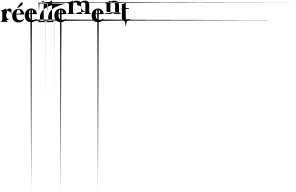

<svg xmlns="http://www.w3.org/2000/svg" viewBox="-20 -770 10323 6692"><path d="M308.6 -471.7Q319.3 -471.7 328.1 -470.7Q337.9 -468.8 344.7 -466.8Q352.5 -463.9 358.4 -460.9Q364.3 -457 368.2 -453.1Q372.1 -448.2 376 -443.4Q378.9 -438.5 380.9 -432.6Q382.8 -426.8 383.8 -420.9Q384.8 -414.1 384.8 -408.2Q384.8 -395.5 380.9 -356.4Q377.9 -317.4 370.1 -250Q362.3 -302.7 354.5 -330.1Q347.7 -356.4 338.9 -356.4Q324.2 -356.4 314.5 -358.4Q303.7 -360.4 297.9 -364.3Q293 -367.2 288.1 -371.1Q283.2 -375 279.3 -378.9Q275.4 -382.8 271.5 -386.7Q267.6 -390.6 264.6 -393.6Q261.7 -397.5 257.8 -399.4Q253.9 -400.4 249 -400.4Q244.1 -400.4 240.2 -399.4Q235.4 -397.5 231.4 -394.5Q226.6 -391.6 221.7 -351.6Q216.8 -310.5 212.9 -232.4Q209 -294.9 210.9 -319.3Q212.9 -342.8 219.7 -329.1Q207 -314.5 200.2 -296.9Q194.3 -278.3 194.3 -256.8Q194.3 -241.2 194.3 -225.6Q195.3 -209 198.2 -192.4Q204.1 -162.1 224.6 -133.8Q245.1 -104.5 293.9 -84Q244.1 -74.2 220.7 -66.4Q197.3 -57.6 201.2 -52.7Q204.1 -46.9 208 -43Q211.9 -38.1 215.8 -35.2Q220.7 -32.2 224.6 -29.3Q229.5 -27.3 234.4 -26.4Q238.3 -26.4 241.2 -25.4Q244.1 -24.4 246.1 -23.4Q248 -23.4 250 -22.5Q251 -21.5 252 -20.5Q252.9 -19.5 252.9 -18.6Q253.9 -17.6 252.9 -15.6Q252.9 -14.6 252 -13.7Q252 -12.7 250 -10.7Q249 -9.8 247.1 -9.8Q245.1 -8.8 244.1 -8.8Q231.4 -8.8 216.8 -8.8Q203.1 -8.8 194.3 -8.8Q193.4 -8.8 192.4 -8.8Q190.4 -8.8 190.4 -8.8Q166 -8.8 127 -8.8Q87.9 -8.8 64.5 -8.8Q63.5 -8.8 61.5 -8.8Q60.5 -8.8 58.6 -8.8Q49.8 -8.8 34.2 -8.8Q17.6 -8.8 8.8 -8.8Q6.8 -8.8 4.9 -9.8Q3.9 -9.8 2.9 -10.7Q2 -12.7 1 -13.7Q0 -14.6 0 -15.6Q0 -17.6 0 -18.6Q0 -19.5 1 -20.5Q2 -22.5 2.9 -23.4Q4.9 -23.4 6.8 -23.4Q8.8 -24.4 12.7 -25.4Q15.6 -26.4 19.5 -26.4Q24.4 -28.3 28.3 -30.3Q32.2 -32.2 37.1 -35.2Q41 -38.1 44.9 -42Q48.8 -46.9 52.7 -52.7Q55.7 -58.6 57.6 -66.4Q59.6 -74.2 59.6 -84Q59.6 -154.3 59.6 -233.4Q59.6 -312.5 59.6 -366.2Q59.6 -369.1 58.6 -371.1Q56.6 -373 53.7 -374Q53.7 -374 51.8 -374Q49.8 -374 46.9 -375Q43 -376 39.1 -377Q36.1 -377.9 32.2 -378.9Q28.3 -379.9 24.4 -379.9Q20.5 -380.9 16.6 -381.8Q13.7 -382.8 11.7 -383.8Q9.8 -384.8 8.8 -384.8Q4.9 -385.7 3.9 -386.7Q2 -388.7 2 -391.6Q2 -393.6 3.9 -396.5Q4.9 -398.4 8.8 -398.4Q18.6 -401.4 29.3 -404.3Q40 -407.2 50.8 -411.1Q62.5 -414.1 73.2 -418.9Q85 -422.9 96.7 -427.7Q108.4 -432.6 119.1 -438.5Q130.9 -443.4 140.6 -449.2Q152.3 -455.1 162.1 -460.9Q171.9 -466.8 179.7 -471.7Q182.6 -473.6 184.6 -473.6Q186.5 -474.6 189.5 -474.6Q191.4 -474.6 192.4 -472.7Q194.3 -470.7 194.3 -466.8Q194.3 -449.2 194.3 -428.7Q194.3 -408.2 194.3 -394.5Q203.1 -414.1 214.8 -428.7Q226.6 -443.4 242.2 -453.1Q256.8 -462.9 273.4 -466.8Q290 -471.7 308.6 -471.7Z M553.7 -264.6Q618.2 -264.6 811.5 -264.6Q816.4 -264.6 820.3 -266.6Q823.2 -268.6 823.2 -274.4Q823.2 -285.2 819.3 -303.7Q816.4 -322.3 807.6 -342.8Q798.8 -364.3 784.2 -384.8Q770.5 -406.2 748 -423.8Q726.6 -441.4 697.3 -452.1Q667 -462.9 627.9 -462.9Q586.9 -462.9 546.9 -446.3Q506.8 -430.7 475.6 -399.4Q443.4 -369.1 423.8 -323.2Q404.3 -278.3 404.3 -218.8Q404.3 -165 420.9 -122.1Q436.5 -79.1 464.8 -48.8Q494.1 -18.6 534.2 -2.9Q574.2 12.7 625 12.7Q657.2 12.7 684.6 5.9Q710.9 -1 731.4 -11.7Q752.9 -22.5 767.6 -34.2Q782.2 -46.9 793 -58.6Q802.7 -70.3 807.6 -79.1Q813.5 -87.9 814.5 -90.8Q818.4 -98.6 814.5 -103.5Q810.5 -107.4 803.7 -104.5Q798.8 -102.5 790 -95.7Q780.3 -89.8 765.6 -82Q750 -75.2 729.5 -69.3Q710 -64.5 683.6 -64.5Q649.4 -64.5 624 -75.2Q598.6 -85.9 581.1 -109.4Q563.5 -132.8 554.7 -168.9Q545.9 -205.1 545.9 -256.8Q545.9 -264.6 553.7 -264.6ZM547.9 -297.9Q548.8 -304.7 550.8 -317.4Q551.8 -330.1 555.7 -344.7Q559.6 -360.4 564.5 -377Q570.3 -392.6 578.1 -405.3Q586.9 -418.9 598.6 -427.7Q609.4 -435.5 625 -435.5Q644.5 -435.5 658.2 -423.8Q671.9 -412.1 679.7 -394.5Q689.5 -377.9 693.4 -359.4Q697.3 -339.8 697.3 -325.2Q697.3 -309.6 688.5 -302.7Q679.7 -296.9 671.9 -295.9Q668.9 -295.9 660.2 -294.9Q650.4 -294.9 637.7 -294.9Q625 -293.9 611.3 -293.9Q597.7 -293 585 -293Q572.3 -292 564.5 -292Q555.7 -291 553.7 -291Q547.9 -291 547.9 -296.9Q547.9 -296.9 547.9 -297.9ZM578.1 -495.1Q581.1 -499 590.8 -512.7Q599.6 -526.4 611.3 -543.9Q624 -561.5 636.7 -581.1Q650.4 -600.6 661.1 -617.2Q672.9 -633.8 680.7 -645.5Q688.5 -656.2 689.5 -657.2Q694.3 -665 702.1 -671.9Q709 -678.7 716.8 -682.6Q725.6 -686.5 734.4 -687.5Q736.3 -687.5 737.3 -687.5Q745.1 -687.5 753.9 -683.6Q764.6 -678.7 768.6 -670.9Q773.4 -662.1 773.4 -652.3Q773.4 -651.4 773.4 -650.4Q773.4 -641.6 770.5 -631.8Q767.6 -621.1 761.7 -613.3Q751 -595.7 729.5 -577.1Q708 -558.6 682.6 -541Q657.2 -524.4 631.8 -509.8Q605.5 -495.1 585.9 -486.3Q583 -485.4 581.1 -485.4Q579.1 -485.4 578.1 -487.3Q576.2 -488.3 576.2 -490.2Q576.2 -492.2 578.1 -495.1Z M993.2 -276.4Q989.3 -276.4 987.3 -274.4Q985.4 -271.5 985.4 -267.6Q985.4 -242.2 987.3 -220.7Q990.2 -199.2 994.1 -179.7Q999 -162.1 1005.9 -147.5Q1011.7 -131.8 1020.5 -120.1Q1029.3 -108.4 1040 -99.6Q1050.8 -91.8 1063.5 -85.9Q1076.2 -81.1 1090.8 -78.1Q1106.4 -75.2 1123 -75.2Q1135.7 -75.2 1147.5 -76.2Q1159.2 -78.1 1168.9 -80.1Q1179.7 -83 1188.5 -85.9Q1197.3 -88.9 1204.1 -91.8Q1211.9 -95.7 1217.8 -99.6Q1223.6 -103.5 1228.5 -106.4Q1232.4 -109.4 1236.3 -111.3Q1240.2 -113.3 1242.2 -114.3Q1246.1 -115.2 1249 -115.2Q1251 -115.2 1252.9 -113.3Q1255.9 -110.4 1255.9 -107.4Q1255.9 -104.5 1252.9 -99.6Q1252.9 -98.6 1251 -95.7Q1249 -92.8 1246.1 -87.9Q1243.2 -84 2804.7 -78.1Q4366.2 -73.2 7491.2 -68.4Q4356.4 -62.5 2785.2 -55.7Q1213.9 -49.8 1206.1 -43.9Q1199.2 -38.1 1189.5 -32.2Q1180.7 -26.4 1169.9 -21.5Q1160.2 -15.6 1148.4 -11.7Q1136.7 -6.8 1123 -3.9Q1110.4 0 1094.7 1Q1080.1 2.9 1063.5 2.9Q1039.1 2.9 1015.6 -1Q992.2 -4.9 972.7 -12.7Q952.1 -21.5 934.6 -32.2Q918 -43.9 903.3 -58.6Q888.7 -74.2 877.9 -91.8Q867.2 -110.4 859.4 -131.8Q851.6 -154.3 847.7 -178.7Q844.7 -203.1 844.7 -231.4Q844.7 -260.7 848.6 -286.1Q853.5 -312.5 863.3 -335Q873 -357.4 885.7 -377Q898.4 -396.5 914.1 -411.1Q929.7 -426.8 948.2 -438.5Q965.8 -450.2 986.3 -458Q1006.8 -466.8 1027.3 -469.7Q1047.9 -473.6 1068.4 -473.6Q1087.9 -473.6 1105.5 -470.7Q1122.1 -468.8 1137.7 -462.9Q1152.3 -458 1165 -450.2Q1177.7 -443.4 1188.5 -435.5Q1199.2 -426.8 1208 -417Q1216.8 -407.2 1224.6 -397.5Q1231.4 -386.7 1237.3 -376Q1243.2 -365.2 1247.1 -355.5Q1252 -344.7 1254.9 -335Q1257.8 -325.2 1259.8 -315.4Q1260.7 -305.7 1261.7 -298.8Q1263.7 -291 1263.7 -286.1Q1263.7 -284.2 1262.7 -282.2Q1261.7 -280.3 1260.7 -279.3Q1258.8 -278.3 1256.8 -277.3Q1253.9 -277.3 1251 -277.3Q1186.5 -276.4 1114.3 -276.4Q1041 -276.4 993.2 -276.4ZM987.3 -308.6Q987.3 -307.6 987.3 -306.6Q987.3 -305.7 988.3 -304.7Q989.3 -302.7 993.2 -302.7Q994.1 -302.7 996.1 -302.7Q999 -302.7 1002.9 -302.7Q1007.8 -302.7 1012.7 -302.7Q1018.6 -303.7 1024.4 -303.7Q1030.3 -303.7 1037.1 -304.7Q1043.9 -304.7 1050.8 -304.7Q1057.6 -304.7 1063.5 -305.7Q1070.3 -305.7 1076.2 -305.7Q1083 -305.7 1088.9 -306.6Q1093.8 -306.6 1098.6 -306.6Q1102.5 -306.6 1105.5 -307.6Q1109.4 -307.6 1110.4 -307.6Q1114.3 -307.6 1118.2 -310.5Q1123 -312.5 1127 -315.4Q1131.8 -318.4 1133.8 -324.2Q1136.7 -329.1 1136.7 -336.9Q1136.7 -344.7 1135.7 -352.5Q1134.8 -361.3 1132.8 -371.1Q1129.9 -380.9 1127 -389.6Q1124 -398.4 1119.1 -407.2Q1115.2 -415 1109.4 -422.9Q1104.5 -429.7 1097.7 -436.5Q1090.8 -442.4 1082 1142.6Q1074.2 2727.5 1064.5 5902.3Q1056.6 2727.5 1049.8 1142.6Q1043.9 -438.5 1038.1 -439.5Q1038.1 -439.5 1038.1 -439.5Q1032.2 -435.5 1027.3 -429.7Q1022.5 -423.8 1018.6 -417Q1014.6 -410.2 1010.7 -403.3Q1007.8 -396.5 1003.9 -387.7Q1001 -379.9 999 -372.1Q997.1 -364.3 995.1 -356.4Q994.1 -348.6 992.2 -341.8Q991.2 -335 990.2 -328.1Q989.3 -322.3 989.3 -317.4Q988.3 -312.5 987.3 -308.6Z M1502.9 -742.2Q1502.9 -746.1 1502 -748Q1500 -750 1498 -750Q1496.1 -750 1493.2 -749Q1491.2 -748 1488.3 -747.1Q1479.5 -741.2 1469.7 -735.4Q1460 -729.5 1450.2 -723.6Q1439.5 -718.8 1428.7 -713.9Q1417 -708 1406.2 -703.1Q1393.6 -698.2 3032.2 -694.3Q4670.9 -689.5 7960 -685.5Q4648.4 -682.6 2988.3 -679.7Q1327.1 -675.8 1317.4 -673.8Q1313.5 -672.9 1311.5 -670.9Q1309.6 -668.9 1309.6 -667Q1310.5 -664.1 1312.5 -662.1Q1313.5 -661.1 1317.4 -660.2Q1317.4 -660.2 1319.3 -659.2Q1322.3 -659.2 1325.2 -658.2Q1329.1 -357.4 1332 -356.4Q1335.9 -355.5 1339.8 -654.3Q1343.8 -353.5 1347.7 -352.5Q1351.6 -351.6 1354.5 -651.4Q1358.4 -650.4 1359.4 -649.4Q1361.3 -649.4 1362.3 -649.4Q1365.2 -648.4 1516.6 -646.5Q1668 -643.6 1967.8 -640.6Q1810.5 -604.5 1705.1 -559.6Q1599.6 -515.6 1532.2 -465.8Q1489.3 -433.6 1460.9 -400.4Q1431.6 -366.2 1413.1 -332Q1378.9 -268.6 1374 -204.1Q1368.2 -140.6 1368.2 -81.1Q1368.2 -70.3 1365.2 -62.5Q1363.3 -53.7 1359.4 -47.9Q1354.5 -42 1349.6 -37.1Q1344.7 -32.2 1338.9 -28.3Q1333 -24.4 1327.1 -21.5Q1322.3 -19.5 1317.4 -17.6Q1311.5 -16.6 1307.6 -15.6Q1303.7 -13.7 1301.8 -13.7Q1299.8 -13.7 1297.9 -13.7Q1296.9 -12.7 1295.9 -10.7Q1294.9 -9.8 1294.9 -8.8Q1294.9 -7.8 1294.9 -5.9Q1294.9 -4.9 1295.9 -3.9Q1296.9 -2.9 1297.9 -1Q1298.8 0 1299.8 0Q1301.8 1 1303.7 1Q1353.5 1 1426.8 1Q1501 1 1566.4 1Q1567.4 1 1569.3 0Q1571.3 0 1572.3 -1Q1573.2 2957 1574.2 2956.1Q1574.2 2956.1 1574.2 2956.1Q1575.2 2955.1 1575.2 -5.9Q1575.2 -7.8 1575.2 -8.8Q1575.2 -9.8 1575.2 -10.7Q1574.2 -11.7 1572.3 -12.7Q1571.3 -13.7 1569.3 -13.7Q1566.4 -14.6 1562.5 -15.6Q1559.6 -16.6 1553.7 -17.6Q1548.8 -19.5 1543 -21.5Q1538.1 -24.4 1532.2 -28.3Q1526.4 -32.2 1521.5 -37.1Q1516.6 -42 1511.7 -47.9Q1507.8 -53.7 1504.9 -62.5Q1502.9 -70.3 1502.9 -81.1Q1502.9 -161.1 1502.9 -271.5Q1502.9 -381.8 1502.9 -498Q1502.9 -560.5 1502.9 -622.1Q1502.9 -684.6 1502.9 -742.2Z M1792 -742.2Q1792 -746.1 1791 -748Q1789.1 -750 1787.1 -750Q1785.2 -750 1782.2 -749Q1780.3 -748 1777.3 -747.1Q1768.6 -741.2 1758.8 -735.4Q1749 -729.5 1739.3 -723.6Q1728.5 -718.8 1717.8 -713.9Q1706.1 -708 1695.3 -703.1Q1682.6 -698.2 3321.3 -694.3Q4960 -689.5 8249 -685.5Q4937.5 -682.6 3277.3 -679.7Q1616.2 -675.8 1606.4 -673.8Q1602.5 -672.9 1600.6 -670.9Q1598.6 -668.9 1598.6 -667Q1599.6 -664.1 1601.6 -662.1Q1602.5 -661.1 1606.4 -660.2Q1606.4 -660.2 1608.4 -659.2Q1611.3 -659.2 1614.3 -658.2Q1618.2 -357.4 1621.1 -356.4Q1625 -355.5 1628.9 -654.3Q1632.8 -353.5 1636.7 -352.5Q1640.6 -351.6 1643.6 -651.4Q1647.5 -650.4 1648.4 -649.4Q1650.4 -649.4 1651.4 -649.4Q1654.3 -648.4 1805.7 -646.5Q1957 -643.6 2256.8 -640.6Q2099.6 -604.5 1994.1 -559.6Q1888.7 -515.6 1821.3 -465.8Q1778.3 -433.6 1750 -400.4Q1720.7 -366.2 1702.1 -332Q1668 -268.6 1663.1 -204.1Q1657.2 -140.6 1657.2 -81.1Q1657.2 -70.3 1654.3 -62.5Q1652.3 -53.7 1648.4 -47.9Q1643.6 -42 1638.7 -37.1Q1633.8 -32.2 1627.9 -28.3Q1622.1 -24.4 1616.2 -21.5Q1611.3 -19.5 1606.4 -17.6Q1600.6 -16.6 1596.7 -15.6Q1592.8 -13.7 1590.8 -13.7Q1588.9 -13.7 1586.9 -13.7Q1585.9 -12.7 1585 -10.7Q1584 -9.8 1584 -8.8Q1584 -7.8 1584 -5.9Q1584 -4.9 1585 -3.9Q1585.9 -2.9 1586.9 -1Q1587.9 0 1588.9 0Q1590.8 1 1592.8 1Q1642.6 1 1715.8 1Q1790 1 1855.5 1Q1856.4 1 1858.4 0Q1860.4 0 1861.3 -1Q1862.3 2957 1863.3 2956.1Q1863.3 2956.1 1863.3 2956.1Q1864.3 2955.1 1864.3 -5.9Q1864.3 -7.8 1864.3 -8.8Q1864.3 -9.8 1864.3 -10.7Q1863.3 -11.7 1861.3 -12.7Q1860.4 -13.7 1858.4 -13.7Q1855.5 -14.6 1851.6 -15.6Q1848.6 -16.6 1842.8 -17.6Q1837.9 -19.5 1832 -21.5Q1827.1 -24.4 1821.3 -28.3Q1815.4 -32.2 1810.5 -37.1Q1805.7 -42 1800.8 -47.9Q1796.9 -53.7 1793.9 -62.5Q1792 -70.3 1792 -81.1Q1792 -161.1 1792 -271.5Q1792 -381.8 1792 -498Q1792 -560.5 1792 -622.1Q1792 -684.6 1792 -742.2Z M2024.4 -276.4Q2020.5 -276.4 2018.6 -274.4Q2016.6 -271.5 2016.6 -267.6Q2016.6 -242.2 2018.6 -220.7Q2021.5 -199.2 2025.4 -179.7Q2030.3 -162.1 2037.1 -147.5Q2043 -131.8 2051.8 -120.1Q2060.5 -108.4 2071.3 -99.6Q2082 -91.8 2094.7 -85.9Q2107.4 -81.1 2122.1 -78.1Q2137.7 -75.2 2154.3 -75.2Q2167 -75.2 2178.7 -76.2Q2190.4 -78.1 2200.2 -80.1Q2210.9 -83 2219.7 -85.9Q2228.5 -88.9 2235.4 -91.8Q2243.2 -95.7 2249 -99.6Q2254.9 -103.5 2259.8 -106.4Q2263.7 -109.4 2267.6 -111.3Q2271.5 -113.3 2273.4 -114.3Q2277.3 -115.2 2280.3 -115.2Q2282.2 -115.2 2284.2 -113.3Q2287.1 -110.4 2287.1 -107.4Q2287.1 -104.5 2284.2 -99.6Q2284.2 -98.6 2282.2 -95.7Q2280.3 -92.8 2277.3 -87.9Q2274.4 -84 3835.9 -78.1Q5397.5 -73.2 8522.5 -68.4Q5387.7 -62.5 3816.4 -55.7Q2245.1 -49.8 2237.3 -43.9Q2230.5 -38.1 2220.7 -32.2Q2211.9 -26.4 2201.2 -21.5Q2191.4 -15.6 2179.7 -11.7Q2168 -6.8 2154.3 -3.9Q2141.6 0 2126 1Q2111.3 2.9 2094.7 2.9Q2070.3 2.9 2046.9 -1Q2023.4 -4.9 2003.9 -12.7Q1983.4 -21.5 1965.8 -32.2Q1949.2 -43.9 1934.6 -58.6Q1919.9 -74.2 1909.2 -91.8Q1898.4 -110.4 1890.6 -131.8Q1882.8 -154.3 1878.9 -178.7Q1876 -203.1 1876 -231.4Q1876 -260.7 1879.9 -286.1Q1884.8 -312.5 1894.5 -335Q1904.3 -357.4 1917 -377Q1929.7 -396.5 1945.3 -411.1Q1960.9 -426.8 1979.5 -438.5Q1997.1 -450.2 2017.6 -458Q2038.1 -466.8 2058.6 -469.7Q2079.1 -473.6 2099.6 -473.6Q2119.1 -473.6 2136.7 -470.7Q2153.3 -468.8 2168.9 -462.9Q2183.6 -458 2196.3 -450.2Q2209 -443.4 2219.7 -435.5Q2230.5 -426.8 2239.3 -417Q2248 -407.2 2255.9 -397.5Q2262.7 -386.7 2268.6 -376Q2274.4 -365.2 2278.3 -355.5Q2283.2 -344.7 2286.1 -335Q2289.1 -325.2 2291 -315.4Q2292 -305.7 2293 -298.8Q2294.9 -291 2294.9 -286.1Q2294.9 -284.2 2293.9 -282.2Q2293 -280.3 2292 -279.3Q2290 -278.3 2288.1 -277.3Q2285.2 -277.3 2282.2 -277.3Q2217.8 -276.4 2145.5 -276.4Q2072.3 -276.4 2024.4 -276.4ZM2018.6 -308.6Q2018.6 -307.6 2018.6 -306.6Q2018.6 -305.7 2019.5 -304.7Q2020.5 -302.7 2024.4 -302.7Q2025.4 -302.7 2027.3 -302.7Q2030.3 -302.7 2034.2 -302.7Q2039.1 -302.7 2043.9 -302.7Q2049.8 -303.7 2055.7 -303.7Q2061.5 -303.7 2068.4 -304.7Q2075.2 -304.7 2082 -304.7Q2088.9 -304.7 2094.7 -305.7Q2101.6 -305.7 2107.4 -305.7Q2114.3 -305.7 2120.1 -306.6Q2125 -306.6 2129.9 -306.6Q2133.8 -306.6 2136.7 -307.6Q2140.6 -307.6 2141.6 -307.6Q2145.5 -307.6 2149.4 -310.5Q2154.3 -312.5 2158.2 -315.4Q2163.1 -318.4 2165 -324.2Q2168 -329.1 2168 -336.9Q2168 -344.7 2167 -352.5Q2166 -361.3 2164.1 -371.1Q2161.1 -380.9 2158.2 -389.6Q2155.3 -398.4 2150.4 -407.2Q2146.5 -415 2140.6 -422.9Q2135.7 -429.7 2128.9 -436.5Q2122.1 -442.4 2113.3 1142.6Q2105.5 2727.5 2095.7 5902.3Q2087.9 2727.5 2081.1 1142.6Q2075.2 -438.5 2069.3 -439.5Q2069.3 -439.5 2069.3 -439.5Q2063.5 -435.5 2058.6 -429.7Q2053.7 -423.8 2049.8 -417Q2045.9 -410.2 2042 -403.3Q2039.1 -396.5 2035.2 -387.7Q2032.2 -379.9 2030.3 -372.1Q2028.3 -364.3 2026.4 -356.4Q2025.4 -348.6 2023.4 -341.8Q2022.5 -335 2021.5 -328.1Q2020.5 -322.3 2020.5 -317.4Q2019.5 -312.5 2018.6 -308.6Z M3143.6 -298.8Q3145.5 -297.9 3146.5 -297.9Q3148.4 -296.9 3149.4 -295.9Q3150.4 -294.9 3150.4 -293.9Q3151.4 -293 3150.4 -291Q3150.4 -289.1 3149.4 -288.1Q3148.4 -287.1 3147.5 -286.1Q3145.5 -285.2 3144.5 -284.2Q3142.6 -284.2 3141.6 -284.2Q3083 -284.2 3016.6 -284.2Q2950.2 -284.2 2906.2 -284.2Q2904.3 -284.2 2902.3 -284.2Q2901.4 -285.2 2900.4 -286.1Q2899.4 -287.1 2898.4 -288.1Q2897.5 -289.1 2897.5 -291Q2897.5 -293 2897.5 -293.9Q2897.5 -294.9 2898.4 -295.9Q2898.4 -297.9 2900.4 -297.9Q2902.3 -298.8 2904.3 -298.8Q2906.2 -298.8 2909.2 -299.8Q2912.1 -300.8 2916 -301.8Q2920.9 -303.7 2924.8 -305.7Q2928.7 -306.6 2933.6 -309.6Q2937.5 -313.5 2941.4 -317.4Q2945.3 -322.3 2949.2 -328.1Q2953.1 -334 2954.1 -341.8Q2956.1 -349.6 2956.1 -359.4Q2956.1 -417 2956.1 -482.4Q2956.1 -546.9 2956.1 -589.8Q2956.1 -599.6 2955.1 -610.4Q2954.1 -620.1 2953.1 -629.9Q2952.1 -639.6 2949.2 -649.4Q2945.3 -658.2 2941.4 -666Q2936.5 -673.8 2930.7 -680.7Q2924.8 -687.5 2917 -693.4Q2910.2 -698.2 2899.4 -700.2Q2888.7 -703.1 2876 -703.1Q2865.2 -703.1 2855.5 -701.2Q2846.7 -699.2 2839.8 -695.3Q2833 -691.4 2828.1 -686.5Q2823.2 -680.7 2819.3 -674.8Q2815.4 -668.9 2813.5 -663.1Q2810.5 -656.2 2809.6 -649.4Q2807.6 -641.6 2806.6 -634.8Q2806.6 -627.9 2806.6 -620.1Q2806.6 -553.7 2806.6 -480.5Q2806.6 -406.2 2806.6 -357.4Q2806.6 -347.7 2807.6 -338.9Q2809.6 -331.1 2813.5 -326.2Q2817.4 -320.3 2820.3 -315.4Q2824.2 -311.5 2828.1 -307.6Q2833 -304.7 2836.9 -302.7Q2841.8 -300.8 2845.7 -299.8Q2850.6 -298.8 2853.5 -298.8Q2856.4 -297.9 2858.4 -296.9Q2860.4 -295.9 2862.3 -295.9Q2863.3 -294.9 2864.3 -293.9Q2865.2 -293 2865.2 -292Q2866.2 -290 2865.2 -289.1Q2865.2 -287.1 2864.3 -286.1Q2863.3 -285.2 2862.3 -284.2Q2860.4 -283.2 2859.4 -282.2Q2857.4 -282.2 2856.4 -282.2Q2797.9 -282.2 2731.4 -282.2Q2665 -282.2 2621.1 -282.2Q2619.1 -327.1 2617.2 -327.1Q2616.2 -328.1 2615.2 -284.2Q2614.3 -285.2 2613.3 -286.1Q2613.3 -287.1 2612.3 -289.1Q2612.3 -290 2612.3 -291Q2612.3 -293 2613.3 -293.9Q2614.3 -295.9 2615.2 -295.9Q2617.2 -296.9 2619.1 -296.9Q2621.1 -296.9 2624 -297.9Q2627 -298.8 2630.9 -299.8Q2635.7 -301.8 2639.6 -303.7Q2643.6 -304.7 2648.4 -307.6Q2652.3 -310.5 2656.2 -315.4Q2660.2 -320.3 2664.1 -326.2Q2668 -332 2744.1 -341.8Q2821.3 -351.6 2970.7 -367.2Q2892.6 -384.8 2862.3 -404.3Q2832 -424.8 2825.2 -445.3Q2820.3 -459 2821.3 -472.7Q2822.3 -486.3 2820.3 -500Q2818.4 -524.4 2792 -547.9Q2766.6 -570.3 2670.9 -588.9Q2670.9 -598.6 2669.9 -609.4Q2668.9 -619.1 2667 -628.9Q2666 -638.7 2663.1 -649.4Q2660.2 -659.2 2656.2 -667Q2651.4 -674.8 2645.5 -681.6Q2639.6 -688.5 2631.8 -694.3Q2625 -699.2 2614.3 -701.2Q2604.5 -704.1 2591.8 -704.1Q2581.1 -704.1 2572.3 -702.1Q2562.5 -700.2 2556.6 -696.3Q2549.8 -692.4 2543.9 -687.5Q2539.1 -681.6 2535.2 -675.8Q2531.2 -519.5 2529.3 -513.7Q2526.4 -507.8 2525.4 -650.4Q2523.4 -642.6 2522.5 -634.8Q2522.5 -627.9 2522.5 -621.1Q2522.5 -554.7 2522.5 -481.4Q2522.5 -407.2 2522.5 -358.4Q2522.5 -348.6 2523.4 -339.8Q2525.4 -332 2529.3 -327.1Q2532.2 -321.3 2536.1 -316.4Q2540 -312.5 2543.9 -308.6Q2548.8 -305.7 2552.7 -303.7Q2557.6 -301.8 2562.5 -300.8Q2566.4 -299.8 2569.3 -299.8Q2572.3 -298.8 2574.2 -297.9Q2576.2 -296.9 2578.1 -296.9Q2579.1 -295.9 2580.1 -294.9Q2581.1 -293.9 2581.1 -293Q2582 -291 2581.1 -290Q2581.1 -288.1 2580.1 -287.1Q2580.1 -286.1 2578.1 -285.2Q2577.1 -284.2 4175.8 -283.2Q5774.4 -283.2 8972.7 -283.2Q8461.9 -283.2 8003.9 -283.2Q7544.9 -283.2 7134.8 -283.2Q6373 -283.2 5768.6 -283.2Q5164.1 -283.2 4693.4 -283.2Q4185.5 -283.2 3819.3 -283.2Q3453.1 -283.2 3198.2 -283.2Q2989.3 -283.2 2846.7 -283.2Q2704.1 -283.2 2610.4 -283.2Q2548.8 -283.2 2506.8 -283.2Q2463.9 -283.2 2435.5 -283.2Q2380.9 -283.2 2363.3 -283.2Q2346.7 -283.2 2336.9 -283.2Q2335 -283.2 2333 -283.2Q2332 -284.2 2331.1 -285.2Q2328.1 -287.1 2327.1 -289.1Q2326.2 -290 2326.2 -291Q2326.2 -293 2326.2 -293.9Q2326.2 -294.9 2327.1 -295.9Q2328.1 -297.9 2329.1 -297.9Q2331.1 -298.8 2333 -298.8Q2335 -299.8 2338.9 -300.8Q2341.8 -300.8 2345.7 -301.8Q2350.6 -303.7 2354.5 -305.7Q2358.4 -306.6 2363.3 -309.6Q2367.2 -313.5 2371.1 -317.4Q2375 -322.3 2378.9 -328.1Q2381.8 -334 2383.8 -341.8Q2385.7 -349.6 2385.7 -359.4Q2385.7 -429.7 2385.7 -508.8Q2385.7 -587.9 2385.7 -640.6Q2385.7 -643.6 2384.8 -646.5Q2382.8 -648.4 2379.9 -649.4Q2379.9 -649.4 2377.9 -649.4Q2376 -649.4 2373 -650.4Q2369.1 -651.4 2365.2 -652.3Q2362.3 -653.3 2358.4 -654.3Q2354.5 -654.3 2350.6 -655.3Q2346.7 -656.2 2342.8 -657.2Q2339.8 -658.2 2337.9 -659.2Q2335.9 -660.2 2335 -660.2Q2331.1 -661.1 2330.1 -662.1Q2328.1 -664.1 2328.1 -667Q2328.1 -668.9 2330.1 -670.9Q2331.1 -672.9 2335 -673.8Q2344.7 -675.8 2355.5 -679.7Q2366.2 -682.6 2377 -685.5Q2388.7 -689.5 2399.4 -694.3Q2411.1 -698.2 2422.9 -703.1Q2434.6 -708 2445.3 -713.9Q2457 -718.8 2466.8 -723.6Q2478.5 -730.5 2488.3 -736.3Q2498 -742.2 2505.9 -747.1Q2508.8 -748 2510.7 -749Q2512.7 -750 2515.6 -750Q2517.6 -750 2518.6 -748Q2520.5 -746.1 2520.5 -742.2Q2520.5 -733.4 2520.5 -722.7Q2520.5 -711.9 2520.5 -705.1Q2531.2 -713.9 2544.9 -721.7Q2558.6 -728.5 2574.2 -735.4Q2589.8 -741.2 2608.4 -744.1Q2627 -747.1 2649.4 -747.1Q2663.1 -747.1 2675.8 -746.1Q2688.5 -745.1 2699.2 -742.2Q2710 -740.2 2719.7 -737.3Q2728.5 -734.4 2737.3 -730.5Q2745.1 -726.6 2752 -721.7Q2758.8 -715.8 2765.6 -710.9Q2771.5 -705.1 2775.4 -699.2Q2780.3 -692.4 2784.2 -685.5Q2789.1 -692.4 2795.9 -697.3Q2802.7 -703.1 2809.6 -708Q2816.4 -712.9 2825.2 -718.8Q2833 -723.6 2841.8 -727.5Q2851.6 -732.4 2861.3 -736.3Q2872.1 -740.2 2882.8 -742.2Q2894.5 -744.1 2907.2 -746.1Q2919.9 -747.1 2933.6 -747.1Q2953.1 -747.1 2970.7 -745.1Q2987.3 -742.2 3001 -738.3Q3014.6 -733.4 3026.4 -727.5Q3037.1 -721.7 3045.9 -713.9Q3054.7 -706.1 3061.5 -697.3Q3067.4 -688.5 3072.3 -678.7Q3077.1 -668.9 3080.1 -659.2Q3083 -649.4 3085 -638.7Q3087.9 -628.9 3087.9 -618.2Q3088.9 -607.4 3088.9 -596.7Q3088.9 -586.9 3089.8 -577.1Q3089.8 -567.4 3089.8 -557.6Q3089.8 -557.6 3089.8 -556.6Q3089.8 -555.7 3089.8 -555.7Q3089.8 -519.5 3089.8 -457Q3089.8 -395.5 3089.8 -359.4Q3089.8 -349.6 3091.8 -340.8Q3093.8 -333 3097.7 -328.1Q3100.6 -322.3 3104.5 -318.4Q3108.4 -313.5 3112.3 -309.6Q3116.2 -306.6 3121.1 -304.7Q3126 -302.7 3129.9 -301.8Q3134.8 -300.8 3137.7 -300.8Q3140.6 -299.8 3143.6 -298.8Z M3322.3 -276.4Q3318.4 -276.4 3316.4 -274.4Q3314.5 -271.5 3314.5 -267.6Q3314.5 -242.2 3316.4 -220.7Q3319.3 -199.2 3323.2 -179.7Q3328.1 -162.1 3335 -147.5Q3340.8 -131.8 3349.6 -120.1Q3358.4 -108.4 3369.1 -99.6Q3379.9 -91.8 3392.6 -85.9Q3405.3 -81.1 3419.9 -78.1Q3435.5 -75.2 3452.1 -75.2Q3464.8 -75.2 3476.6 -76.2Q3488.3 -78.1 3498 -80.1Q3508.8 -83 3517.6 -85.9Q3526.4 -88.9 3533.2 -91.8Q3541 -95.7 3546.9 -99.6Q3552.7 -103.5 3557.6 -106.4Q3561.5 -109.4 3565.4 -111.3Q3569.3 -113.3 3571.3 -114.3Q3575.2 -115.2 3578.1 -115.2Q3580.1 -115.2 3582 -113.3Q3585 -110.4 3585 -107.4Q3585 -104.5 3582 -99.6Q3582 -98.6 3580.1 -95.7Q3578.1 -92.8 3575.2 -87.9Q3572.3 -84 5133.8 -78.1Q6695.3 -73.2 9820.3 -68.4Q6685.5 -62.5 5114.3 -55.7Q3543 -49.8 3535.2 -43.9Q3528.3 -38.1 3518.6 -32.2Q3509.8 -26.4 3499 -21.5Q3489.3 -15.6 3477.5 -11.7Q3465.8 -6.8 3452.1 -3.9Q3439.5 0 3423.8 1Q3409.2 2.9 3392.6 2.9Q3368.2 2.9 3344.7 -1Q3321.3 -4.9 3301.8 -12.7Q3281.2 -21.5 3263.7 -32.2Q3247.1 -43.9 3232.4 -58.6Q3217.8 -74.2 3207 -91.8Q3196.3 -110.4 3188.5 -131.8Q3180.7 -154.3 3176.8 -178.7Q3173.8 -203.1 3173.8 -231.4Q3173.8 -260.7 3177.7 -286.1Q3182.6 -312.5 3192.4 -335Q3202.1 -357.4 3214.8 -377Q3227.5 -396.5 3243.2 -411.1Q3258.8 -426.8 3277.3 -438.5Q3294.9 -450.2 3315.4 -458Q3335.9 -466.8 3356.4 -469.7Q3377 -473.6 3397.5 -473.6Q3417 -473.6 3434.6 -470.7Q3451.2 -468.8 3466.8 -462.9Q3481.4 -458 3494.1 -450.2Q3506.8 -443.4 3517.6 -435.5Q3528.3 -426.8 3537.1 -417Q3545.9 -407.2 3553.7 -397.5Q3560.5 -386.7 3566.4 -376Q3572.3 -365.2 3576.2 -355.5Q3581.1 -344.7 3584 -335Q3586.9 -325.2 3588.9 -315.4Q3589.8 -305.7 3590.8 -298.8Q3592.8 -291 3592.8 -286.1Q3592.8 -284.2 3591.8 -282.2Q3590.8 -280.3 3589.8 -279.3Q3587.9 -278.3 3585.9 -277.3Q3583 -277.3 3580.1 -277.3Q3515.6 -276.4 3443.4 -276.4Q3370.1 -276.4 3322.3 -276.4ZM3316.4 -308.6Q3316.4 -307.6 3316.4 -306.6Q3316.4 -305.7 3317.4 -304.7Q3318.4 -302.7 3322.3 -302.7Q3323.2 -302.7 3325.2 -302.7Q3328.1 -302.7 3332 -302.7Q3336.9 -302.7 3341.8 -302.7Q3347.7 -303.7 3353.5 -303.7Q3359.4 -303.7 3366.2 -304.7Q3373 -304.7 3379.9 -304.7Q3386.7 -304.7 3392.6 -305.7Q3399.4 -305.7 3405.3 -305.7Q3412.1 -305.7 3418 -306.6Q3422.9 -306.6 3427.7 -306.6Q3431.6 -306.6 3434.6 -307.6Q3438.5 -307.6 3439.5 -307.6Q3443.4 -307.6 3447.3 -310.5Q3452.1 -312.5 3456.1 -315.4Q3460.9 -318.4 3462.9 -324.2Q3465.8 -329.1 3465.8 -336.9Q3465.8 -344.7 3464.8 -352.5Q3463.9 -361.3 3461.9 -371.1Q3459 -380.9 3456.1 -389.6Q3453.1 -398.4 3448.2 -407.2Q3444.3 -415 3438.5 -422.9Q3433.6 -429.7 3426.8 -436.5Q3419.9 -442.4 3411.1 1142.6Q3403.3 2727.5 3393.6 5902.3Q3385.7 2727.5 3378.9 1142.6Q3373 -438.5 3367.2 -439.5Q3367.2 -439.5 3367.2 -439.5Q3361.3 -435.5 3356.4 -429.7Q3351.6 -423.8 3347.7 -417Q3343.8 -410.2 3339.8 -403.3Q3336.9 -396.5 3333 -387.7Q3330.1 -379.9 3328.1 -372.1Q3326.2 -364.3 3324.2 -356.4Q3323.2 -348.6 3321.3 -341.8Q3320.3 -335 3319.3 -328.1Q3318.4 -322.3 3318.4 -317.4Q3317.4 -312.5 3316.4 -308.6Z M4185.5 -298.8Q4188.5 -297.9 4189.5 -297.9Q4191.4 -296.9 4192.4 -295.9Q4192.4 -294.9 4193.4 -293.9Q4193.4 -293 4193.4 -291Q4193.4 -289.1 4192.4 -288.1Q4191.4 -287.1 4190.4 -286.1Q4188.5 -285.2 4187.5 -284.2Q4185.5 -284.2 4183.6 -284.2Q4169.9 -284.2 4153.3 -284.2Q4137.7 -284.2 4126 -284.2Q4125 -284.2 4124 -284.2Q4122.1 -284.2 4121.1 -284.2Q4097.7 -284.2 4057.6 -284.2Q4018.6 -284.2 3995.1 -284.2Q3994.1 -284.2 3993.2 -284.2Q3991.2 -284.2 3990.2 -284.2Q3978.5 -284.2 3960.9 -284.2Q3943.4 -284.2 3931.6 -284.2Q3929.7 -284.2 3928.7 -284.2Q3926.8 -285.2 3925.8 -286.1Q3924.8 -287.1 3924.8 -289.1Q3923.8 -290 3923.8 -291Q3923.8 -293 3923.8 -293.9Q3923.8 -294.9 3924.8 -295.9Q3925.8 -297.9 3927.7 -297.9Q3928.7 -298.8 3930.7 -298.8Q3933.6 -298.8 3936.5 -299.8Q3939.5 -300.8 3945.3 -301.8Q3949.2 -303.7 3955.1 -305.7Q3960 -307.6 3964.8 -310.5Q3970.7 -314.5 3974.6 -319.3Q3979.5 -324.2 3984.4 -330.1Q3988.3 -335.9 3990.2 -343.8Q3992.2 -352.5 3992.2 -362.3Q3992.2 -408.2 3992.2 -460Q3992.2 -511.7 3992.2 -545.9Q3992.2 -546.9 3992.2 -547.9Q3992.2 -548.8 3992.2 -549.8Q3992.2 -555.7 3992.2 -564.5Q3992.2 -572.3 3992.2 -578.1Q3992.2 -588.9 3991.2 -599.6Q3990.2 -609.4 3989.3 -621.1Q3987.3 -631.8 3984.4 -642.6Q3981.4 -652.3 3976.6 -661.1Q3972.7 -669.9 3966.8 -677.7Q3960 -684.6 3952.1 -691.4Q3943.4 -697.3 3932.6 -700.2Q3920.9 -703.1 3907.2 -703.1Q3892.6 -703.1 3881.8 -700.2Q3870.1 -697.3 3862.3 -691.4Q3853.5 -684.6 3847.7 -677.7Q3841.8 -670.9 3837.9 -663.1Q3834 -654.3 3832 -645.5Q3830.1 -636.7 3829.1 -627Q3828.1 -617.2 3828.1 -608.4Q3827.1 -600.6 3827.1 -592.8Q3827.1 -535.2 3827.1 -470.7Q3827.1 -405.3 3827.1 -362.3Q3827.1 -352.5 3829.1 -343.8Q3831.1 -335.9 3835 -330.1Q3838.9 -324.2 3843.8 -319.3Q3847.7 -314.5 3852.5 -310.5Q3858.4 -307.6 3863.3 -305.7Q3868.2 -303.7 3873 -301.8Q3877.9 -300.8 3880.9 -299.8Q3884.8 -298.8 3886.7 -298.8Q3889.6 -297.9 3890.6 -297.9Q3892.6 -296.9 3892.6 -295.9Q3893.6 -294.9 3894.5 -293.9Q3894.5 -293 3893.6 -291Q3893.6 -330.1 3893.6 -348.6Q3892.6 -367.2 3890.6 -366.2Q3890.6 -325.2 3888.7 -304.7Q3886.7 -284.2 3884.8 -284.2Q3822.3 -284.2 3752 -284.2Q3681.6 -284.2 3633.8 -284.2Q3631.8 -284.2 3629.9 -284.2Q3628.9 -285.2 3627.9 -286.1Q3626 -287.1 3625 -289.1Q3624 -290 3624 -291Q3624 -293 3624 -293.9Q3624 -294.9 3625 -295.9Q3626 -297.9 3627 -297.9Q3628.9 -298.8 3630.9 -298.8Q3632.8 -298.8 3636.7 -299.8Q3639.6 -300.8 3645.5 -301.8Q3650.4 -303.7 3655.3 -305.7Q3660.2 -307.6 3665 -310.5Q3669.9 -314.5 3825.2 -319.3Q3979.5 -324.2 4283.2 -330.1Q3986.3 -336.9 3838.9 -344.7Q3691.4 -353.5 3691.4 -363.3Q3691.4 -432.6 3691.4 -510.7Q3691.4 -588.9 3691.4 -640.6Q3691.4 -643.6 3689.5 -646.5Q3688.5 -648.4 3684.6 -649.4Q3684.6 -649.4 3682.6 -649.4Q3680.7 -649.4 3677.7 -650.4Q3674.8 -651.4 3671.9 -652.3Q3668 -653.3 3664.1 -654.3Q3660.2 -654.3 3656.2 -655.3Q3652.3 -656.2 3649.4 -657.2Q3645.5 -658.2 3643.6 -659.2Q3641.6 -660.2 3640.6 -660.2Q3637.7 -661.1 3635.7 -662.1Q3633.8 -664.1 3633.8 -667Q3633.8 -668.9 3635.7 -670.9Q3637.7 -672.9 3640.6 -673.8Q3650.4 -675.8 5311.5 -679.7Q6971.7 -682.6 10283.2 -685.5Q6995.1 -689.5 5356.4 -694.3Q3717.8 -698.2 3729.5 -703.1Q3740.2 -708 3752 -713.9Q3762.7 -718.8 3774.4 -724.6Q3784.2 -730.5 3793.9 -736.3Q3803.7 -742.2 3813.5 -748Q3814.5 -749 3816.4 -749Q3818.4 -750 3821.3 -750Q3823.2 -750 3824.2 -748Q3826.2 -746.1 3826.2 -742.2Q3826.2 -731.4 3826.2 -719.7Q3826.2 -707 3826.2 -699.2Q3831.1 -703.1 3836.9 -708Q3843.8 -712.9 3849.6 -716.8Q3856.4 -721.7 3864.3 -725.6Q3872.1 -728.5 3879.9 -732.4Q3888.7 -735.4 3897.5 -738.3Q3907.2 -741.2 3918 -743.2Q3928.7 -745.1 3939.5 -746.1Q3951.2 -747.1 3963.9 -747.1Q3984.4 -747.1 4002 -745.1Q4018.6 -742.2 4033.2 -738.3Q4046.9 -733.4 4058.6 -727.5Q4070.3 -721.7 4079.1 -713.9Q4087.9 -706.1 4095.7 -697.3Q4102.5 -688.5 4107.4 -678.7Q4111.3 -668.9 4115.2 -659.2Q4119.1 -649.4 4121.1 -638.7Q4123 -628.9 4125 -618.2Q4126 -607.4 4126 -596.7Q4127 -586.9 4127 -577.1Q4127 -567.4 4127 -557.6Q4127 -557.6 4127 -556.6Q4127 -555.7 4127 -555.7Q4127 -519.5 4127 -460Q4127 -399.4 4127 -363.3Q4127 -353.5 4128.9 -344.7Q4130.9 -336.9 4134.8 -331.1Q4138.7 -325.2 4143.6 -320.3Q4147.5 -315.4 4153.3 -311.5Q4158.2 -308.6 4163.1 -306.6Q4168.9 -304.7 4172.9 -302.7Q4177.7 -301.8 4180.7 -300.8Q4183.6 -299.8 4185.5 -298.8Z M4488.3 -111.3Q4493.2 -63.5 4496.1 -63.5Q4499 -63.5 4501 -110.4Q4503.9 -107.4 4510.7 -104.5Q4518.6 -101.6 4532.2 -98.6Q4512.7 -90.8 4499 -84Q4486.3 -76.2 4479.5 -69.3Q4472.7 -63.5 4464.8 -57.6Q4456.1 -51.8 4448.2 -46.9Q4439.5 -42 4429.7 -38.1Q4420.9 -35.2 4410.2 -32.2Q4399.4 -29.3 4388.7 19.5Q4377.9 68.4 4366.2 163.1Q4353.5 78.1 4340.8 29.3Q4329.1 -20.5 4316.4 -33.2Q4304.7 -36.1 4293 -42Q4282.2 -47.9 4272.5 -55.7Q4262.7 -48.8 4254.9 -60.5Q4246.1 -72.3 4240.2 -101.6Q4234.4 -116.2 4231.4 -134.8Q4228.5 -153.3 4228.5 -174.8Q4228.5 -245.1 4228.5 -324.2Q4228.5 -403.3 4228.5 -456.1Q4228.5 -458 4227.5 -459Q4226.6 -460 4224.6 -460Q4221.7 -460 4217.8 -460Q4213.9 -460 4210.9 -460Q4205.1 -460 4201.2 -460Q4198.2 -460 4196.3 -461.9Q4196.3 -461.9 4196.3 -461.9Q4196.3 -462.9 4213.9 -463.9Q4233.4 -465.8 4273.4 -468.8Q4233.4 -471.7 4214.8 -475.6Q4196.3 -479.5 4199.2 -482.4Q4202.1 -486.3 4206.1 -488.3Q4210 -490.2 4212.9 -490.2Q4215.8 -490.2 4218.8 -490.2Q4221.7 -490.2 4224.6 -490.2Q4225.6 -490.2 4226.6 -490.2Q4227.5 -491.2 4227.5 -494.1Q4227.5 -523.4 4227.5 -557.6Q4227.5 -591.8 4227.5 -614.3Q4227.5 -619.1 4229.5 -622.1Q4231.4 -625 4236.3 -626Q4242.2 -627 4249 -628.9Q4255.9 -630.9 4263.7 -632.8Q4270.5 -634.8 4277.3 -637.7Q4285.2 -639.6 4292 -642.6Q4299.8 -645.5 4307.6 -649.4Q4314.5 -652.3 4321.3 -656.2Q4329.1 -659.2 4335 -662.1Q4340.8 -666 4347.7 -669.9Q4350.6 -670.9 4352.5 -671.9Q4353.5 -671.9 4353.5 -671.9Q4355.5 -670.9 4357.4 -670.9Q4359.4 -669.9 4361.3 -667Q4362.3 -665 4362.3 -661.1Q4362.3 -619.1 4362.3 -572.3Q4362.3 -525.4 4362.3 -494.1Q4362.3 -492.2 4363.3 -491.2Q4364.3 -490.2 4366.2 -490.2Q4389.6 -490.2 4416 -490.2Q4442.4 -490.2 4460 -490.2Q4465.8 -490.2 4469.7 -489.3Q4473.6 -489.3 4475.6 -489.3Q4476.6 -488.3 4477.5 -486.3Q4478.5 -485.4 4478.5 -482.4Q4478.5 -479.5 4476.6 -476.6Q4474.6 -472.7 4471.7 -468.8Q4467.8 -464.8 4463.9 -463.9Q4460 -461.9 4455.1 -461.9Q4432.6 -461.9 4408.2 -461.9Q4382.8 -461.9 4366.2 -461.9Q4365.2 -461.9 4363.3 -460.9Q4362.3 -460 4362.3 -459Q4362.3 -381.8 4362.3 -295.9Q4362.3 -209 4362.3 -150.4Q4362.3 -144.5 4363.3 -137.7Q4365.2 -131.8 4367.2 -127Q4369.1 -121.1 4372.1 -117.2Q4376 -112.3 4378.9 -108.4Q4382.8 -105.5 4387.7 -102.5Q4391.6 -100.6 4397.5 -98.6Q4402.3 -97.7 4408.2 -95.7Q4413.1 -94.7 4418 -94.7Q4428.7 -94.7 4439.5 -96.7Q4449.2 -97.7 4458 -100.6Q4467.8 -103.5 4475.6 -106.4Q4483.4 -109.4 4488.3 -111.3Z"/></svg>

Font: Mermaid
Style: Bold
Weight: 400
Designer: Scott Simpson
Version: Version 1.001